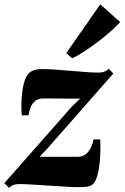

<svg xmlns="http://www.w3.org/2000/svg" viewBox="-43 -859 580 894"><path d="M330.5 -400Q316.5 -400 299.5 -400Q282.5 -400 264 -400Q245.5 -400 227 -400.2Q208.5 -400.5 191 -400.5Q173.5 -400.5 158.5 -400.5Q135 -400.5 120.8 -388.8Q106.5 -377 99.5 -359.2Q92.5 -341.5 90 -322H58.5Q56.5 -337.5 56.5 -367.2Q56.5 -397 60.5 -430.5Q64.5 -464 74.5 -490.5Q84.5 -517 102.5 -526.5Q107.5 -529.5 120.5 -533.5Q133.5 -537.5 150.5 -537.5Q177 -537.5 212.8 -535Q248.5 -532.5 286.2 -529.2Q324 -526 358 -523.5Q392 -521 414.5 -521Q431.5 -521 442.2 -525Q453 -529 464 -538.5L484.5 -516.5L178 -168L141.5 -129Q160 -129 181.2 -129Q202.5 -129 225.5 -129Q248.5 -129 272.2 -129Q296 -129 319.5 -129Q350.5 -129 369 -153.8Q387.5 -178.5 392.5 -210H423.5Q425 -189.5 424.5 -160Q424 -130.5 420.8 -99.2Q417.5 -68 410.5 -42.5Q403.5 -17 391.5 -3.5Q384.5 5 370 8.8Q355.5 12.5 329 12.5Q302 12.5 263.2 10.2Q224.5 8 183 5.2Q141.5 2.5 104.8 0.2Q68 -2 45.5 -2Q31 -2 19.5 2.2Q8 6.5 -0.5 15.5L-23 -6L290.5 -361.5ZM265.5 -611.5 424 -839 516.5 -756Q504 -742 483.5 -723Q463 -704 437.8 -683.8Q412.5 -663.5 386.2 -644.8Q360 -626 335.5 -610.8Q311 -595.5 293 -587.5Z"/></svg>

Font: Merriweather 96pt Black
Style: Italic
Weight: 900
Italic angle: -7.8°
Version: Version 2.101